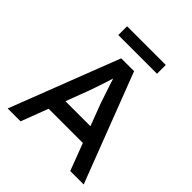

<svg xmlns="http://www.w3.org/2000/svg" viewBox="-231 -1012 1161 1161"><g transform="rotate(45 350.0 -431.0)"><path d="M296 -700H406L675 0H560L400 -422Q385 -469 369 -515Q358 -548 353 -564Q348 -580 337 -612L360 -613Q354 -598 347.5 -578Q341 -558 334 -535Q306 -450 294 -418L135 0H25ZM185 -278H503L549 -174H145ZM184 -862H515V-787H184Z"/></g></svg>

Font: Easer Grotesk Variable
Style: Regular
Weight: 400
Designer: Boardeaser, Bonnie Shaver-Troup, Thomas Jockin
Foundry: Lexend
Version: Version 1.001;Glyphs 3.1.2 (3151)